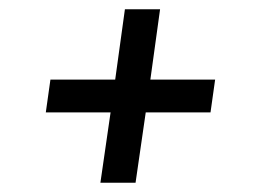

<svg xmlns="http://www.w3.org/2000/svg" viewBox="-20 -508 560 415"><path d="M435 -265 445 -336H305L326 -488H250L229 -336H89L79 -265H219L197 -113H273L295 -265Z"/></svg>

Font: Ropa Sans
Style: Italic
Weight: 400
Designer: Botio Nikoltchev
Foundry: Botjo Nikoltchev
Version: Version 1.002